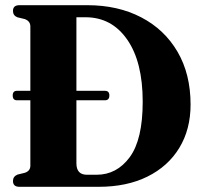

<svg xmlns="http://www.w3.org/2000/svg" viewBox="-20 -720 780 740"><path d="M30 -22.5Q30 -39.5 47 -47L75.5 -54Q97 -61 97 -81.5V-333.5H45.5Q29 -333.5 29 -352Q29 -370 45.5 -370H97V-618Q97 -638.5 75.5 -646.5L46.5 -653.5Q30 -660.5 30 -678Q30 -700 55 -700H316.5Q434.5 -700 524.2 -653.2Q614 -606.5 664.2 -520.5Q714.5 -434.5 714.5 -317Q714.5 -221.5 671.2 -150.2Q628 -79 548.5 -39.5Q469 0 360 0H55Q30 0 30 -22.5ZM352.5 -46.5Q430 -46.5 480 -114.2Q530 -182 530 -328Q530 -481.5 470.2 -567.5Q410.5 -653.5 309.5 -653.5H274.5V-370H384.5Q401.5 -370 401.5 -352Q401.5 -333.5 384.5 -333.5H274.5V-90.5Q274.5 -46.5 315 -46.5Z"/></svg>

Font: Fraunces 144pt Soft
Style: Bold
Weight: 700
Version: Version 1.000;[0bf87f6ff]